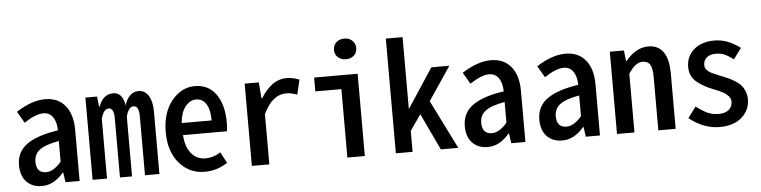

<svg xmlns="http://www.w3.org/2000/svg" viewBox="-47 -1032 5085 1283"><g transform="rotate(-5 2495.0 -390.0)"><path d="M190.4 11.7Q126 11.7 87.4 -28.3Q48.8 -68.4 48.8 -140.6Q48.8 -229.5 118.7 -279.3Q188.5 -329.1 328.1 -349.6Q328.1 -403.3 305.7 -437.5Q283.2 -471.7 240.2 -471.7Q189.5 -471.7 111.3 -419.9L66.4 -497.1Q170.9 -564.5 260.7 -564.5Q346.7 -564.5 395 -505.9Q443.4 -447.3 443.4 -342.8V0H348.6L338.9 -66.4H335.9Q271.5 11.7 190.4 11.7ZM226.6 -78.1Q276.4 -78.1 328.1 -139.6V-278.3Q235.4 -261.7 197.8 -232.4Q160.2 -203.1 160.2 -153.3Q160.2 -78.1 226.6 -78.1Z M530.3 0V-551.8H608.4L616.2 -483.4H620.1Q649.4 -564.5 717.8 -564.5Q749 -564.5 768.6 -541Q788.1 -517.6 793.9 -475.6Q803.7 -514.6 828.6 -539.6Q853.5 -564.5 886.7 -564.5Q929.7 -564.5 954.1 -525.4Q978.5 -486.3 978.5 -416V0H881.8V-396.5Q881.8 -465.8 844.7 -465.8Q811.5 -465.8 794.9 -400.4V0H713.9V-396.5Q713.9 -465.8 678.7 -465.8Q644.5 -465.8 627 -400.4V0Z M1281.2 11.7Q1179.7 11.7 1112.3 -65.9Q1044.9 -143.6 1044.9 -275.4Q1044.9 -405.3 1109.9 -484.9Q1174.8 -564.5 1264.6 -564.5Q1356.4 -564.5 1406.7 -493.7Q1457 -422.9 1457 -303.7Q1457 -270.5 1453.1 -245.1H1158.2Q1163.1 -166 1199.7 -121.6Q1236.3 -77.1 1295.9 -77.1Q1346.7 -77.1 1396.5 -108.4L1435.5 -35.2Q1366.2 11.7 1281.2 11.7ZM1156.2 -326.2H1357.4Q1357.4 -397.5 1333.5 -436Q1309.6 -474.6 1265.6 -474.6Q1223.6 -474.6 1192.9 -435.1Q1162.1 -395.5 1156.2 -326.2Z M1598.6 0V-551.8H1693.4L1702.1 -443.4H1706.1Q1780.3 -564.5 1879.9 -564.5Q1920.9 -564.5 1965.8 -546.9L1942.4 -448.2Q1902.3 -462.9 1870.1 -462.9Q1773.4 -462.9 1715.8 -335.9V0Z M2239.3 0V-459H2064.5V-551.8H2356.4V0ZM2288.1 -655.3Q2254.9 -655.3 2233.9 -674.3Q2212.9 -693.4 2212.9 -723.6Q2212.9 -754.9 2233.9 -774.4Q2254.9 -793.9 2288.1 -793.9Q2320.3 -793.9 2341.3 -773.9Q2362.3 -753.9 2362.3 -723.6Q2362.3 -693.4 2341.3 -674.3Q2320.3 -655.3 2288.1 -655.3Z M2564.5 0V-769.5H2676.8V-291H2679.7L2850.6 -551.8H2971.7L2820.3 -327.1L2983.4 0H2866.2L2750 -246.1L2676.8 -140.6V0Z M3180.7 11.7Q3116.2 11.7 3077.6 -28.3Q3039.1 -68.4 3039.1 -140.6Q3039.1 -229.5 3108.9 -279.3Q3178.7 -329.1 3318.4 -349.6Q3318.4 -403.3 3295.9 -437.5Q3273.4 -471.7 3230.5 -471.7Q3179.7 -471.7 3101.6 -419.9L3056.6 -497.1Q3161.1 -564.5 3251 -564.5Q3336.9 -564.5 3385.3 -505.9Q3433.6 -447.3 3433.6 -342.8V0H3338.9L3329.1 -66.4H3326.2Q3261.7 11.7 3180.7 11.7ZM3216.8 -78.1Q3266.6 -78.1 3318.4 -139.6V-278.3Q3225.6 -261.7 3188 -232.4Q3150.4 -203.1 3150.4 -153.3Q3150.4 -78.1 3216.8 -78.1Z M3680.7 11.7Q3616.2 11.7 3577.6 -28.3Q3539.1 -68.4 3539.1 -140.6Q3539.1 -229.5 3608.9 -279.3Q3678.7 -329.1 3818.4 -349.6Q3818.4 -403.3 3795.9 -437.5Q3773.4 -471.7 3730.5 -471.7Q3679.7 -471.7 3601.6 -419.9L3556.6 -497.1Q3661.1 -564.5 3751 -564.5Q3836.9 -564.5 3885.3 -505.9Q3933.6 -447.3 3933.6 -342.8V0H3838.9L3829.1 -66.4H3826.2Q3761.7 11.7 3680.7 11.7ZM3716.8 -78.1Q3766.6 -78.1 3818.4 -139.6V-278.3Q3725.6 -261.7 3688 -232.4Q3650.4 -203.1 3650.4 -153.3Q3650.4 -78.1 3716.8 -78.1Z M4047.9 0V-551.8H4142.6L4150.4 -480.5H4154.3Q4224.6 -564.5 4305.7 -564.5Q4441.4 -564.5 4441.4 -369.1V0H4325.2V-358.4Q4325.2 -416 4310.1 -440.9Q4294.9 -465.8 4258.8 -465.8Q4211.9 -465.8 4165 -393.6V0Z M4735.4 13.7Q4629.9 13.7 4532.2 -63.5L4586.9 -136.7Q4630.9 -103.5 4663.1 -88.9Q4695.3 -74.2 4738.3 -74.2Q4782.2 -74.2 4805.7 -95.2Q4829.1 -116.2 4829.1 -148.4Q4829.1 -170.9 4812 -188.5Q4794.9 -206.1 4775.4 -215.8Q4755.9 -225.6 4719.7 -240.2Q4714.8 -242.2 4711.9 -243.2Q4678.7 -256.8 4657.7 -268.6Q4636.7 -280.3 4611.3 -299.3Q4585.9 -318.4 4573.2 -344.7Q4560.5 -371.1 4560.5 -404.3Q4560.5 -474.6 4611.8 -520Q4663.1 -565.4 4751 -565.4Q4837.9 -565.4 4922.9 -501L4870.1 -428.7Q4835.9 -454.1 4810.5 -465.3Q4785.2 -476.6 4752.9 -476.6Q4711.9 -476.6 4690.4 -457.5Q4668.9 -438.5 4668.9 -409.2Q4668.9 -399.4 4671.4 -391.1Q4673.8 -382.8 4681.2 -375.5Q4688.5 -368.2 4693.8 -363.3Q4699.2 -358.4 4712.4 -352.1Q4725.6 -345.7 4732.4 -342.8Q4739.3 -339.8 4757.3 -332.5Q4775.4 -325.2 4782.2 -322.3Q4811.5 -310.5 4827.1 -303.2Q4842.8 -295.9 4867.7 -280.3Q4892.6 -264.6 4905.8 -249.5Q4918.9 -234.4 4929.2 -209.5Q4939.5 -184.6 4939.5 -155.3Q4939.5 -83 4885.3 -34.7Q4831.1 13.7 4735.4 13.7Z"/></g></svg>

Font: Gen Shin Gothic Monospace Medium
Style: Regular
Weight: 500
Designer: [Source Han Sans]
Ryoko NISHIZUKA  (kana & ideographs); Paul D. Hunt (Latin, Greek & Cyrillic); Wenlong ZHANG  (bopomofo
Version: Version 1.002.20150607